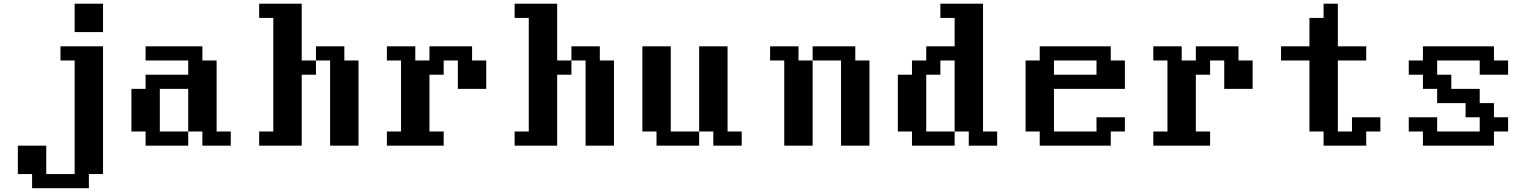

<svg xmlns="http://www.w3.org/2000/svg" viewBox="-20 -789 8343 1040"><path d="M153.8 230.5V153.8H76.7V0H230.5V153.8H384.3V-461.4H307.6V-538.1H538.1V153.8H461.4V230.5ZM384.3 -615.2V-769H538.1V-615.2Z M768.6 0V-76.7H691.9V-307.6H768.6V-384.3H999.5V-461.4H768.6V-538.1H1076.2V-461.4H1153.3V-76.7H1230V0H1076.2V-76.7H999.5V-307.6H845.7V-76.7H999.5V0Z M1768.1 0V-461.4H1691.4V-538.1H1845.2V-461.4H1921.9V0ZM1383.8 0V-76.7H1460.4V-691.9H1383.8V-769H1614.3V-461.4H1691.4V-384.3H1614.3V0Z M2075.7 0V-76.7H2152.3V-461.4H2075.7V-538.1H2229.5V-461.4H2306.2V-538.1H2537.1V-461.4H2613.8V-307.6H2460V-461.4H2383.3V-384.3H2306.2V-76.7H2383.3V0Z M3151.9 0V-461.4H3075.2V-538.1H3229V-461.4H3305.7V0ZM2767.6 0V-76.7H2844.2V-691.9H2767.6V-769H2998V-461.4H3075.2V-384.3H2998V0Z M3536.1 0V-76.7H3459.5V-538.1H3613.3V-76.7H3767.1V0ZM3843.8 0V-76.7H3767.1V-538.1H3920.9V-76.7H3997.6V0Z M4228 0V-461.4H4151.4V-538.1H4305.2V-461.4H4381.8V0ZM4535.6 0V-461.4H4381.8V-538.1H4612.8V-461.4H4689.5V0Z M4919.9 0V-76.7H4843.3V-384.3H4919.9V-461.4H4997.1V-538.1H5150.9V-691.9H5073.7V-769H5304.7V-76.7H5381.3V0H5227.5V-76.7H5150.9V-461.4H5073.7V-384.3H4997.1V-76.7H5150.9V0Z M5919.4 -384.3V-461.4H5689V-384.3ZM5611.8 0V-76.7H5535.2V-461.4H5611.8V-538.1H5996.6V-461.4H6073.2V-307.6H5689V-76.7H5919.4V-153.8H6073.2V-76.7H5996.6V0Z M6227.1 0V-76.7H6303.7V-461.4H6227.1V-538.1H6380.9V-461.4H6457.5V-538.1H6688.5V-461.4H6765.1V-307.6H6611.3V-461.4H6534.7V-384.3H6457.5V-76.7H6534.7V0Z M7149.4 0V-76.7H7072.8V-461.4H6918.9V-538.1H7072.8V-691.9H7149.4V-769H7226.6V-538.1H7380.4V-461.4H7226.6V-76.7H7303.2V-153.8H7457V-76.7H7380.4V0Z M7687.5 0V-76.7H7610.8V-153.8H7764.6V-76.7H7995.1V-153.8H7918.5V-230.5H7764.6V-307.6H7687.5V-384.3H7610.8V-461.4H7687.5V-538.1H8072.3V-461.4H8148.9V-384.3H7995.1V-461.4H7764.6V-384.3H7841.3V-307.6H7995.1V-230.5H8072.3V-153.8H8148.9V-76.7H8072.3V0Z"/></svg>

Font: Good Old DOS
Style: Regular
Weight: 400
Designer: Vasily Draigo
Foundry: Vasily Draigo
Version: 1.0